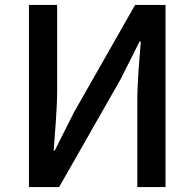

<svg xmlns="http://www.w3.org/2000/svg" viewBox="-20 -756 785 776"><path d="M219 0 467 -435 544 -588H549C543 -511 535 -427 535 -347V0H649V-736H526L279 -302L201 -147H197C202 -224 211 -313 211 -393V-736H97V0Z"/></svg>

Font: Kinto Sans Med
Style: Regular
Weight: 500
Designer: Authors: Ryoko NISHIZUKA  (kana & ideographs); Paul D. Hunt (Latin, Greek & Cyrillic); Wenlong ZHANG  (bopomofo); Sandol
Foundry: Adobe Systems Incorporated, ookami Inc.
Version: Version 0.001